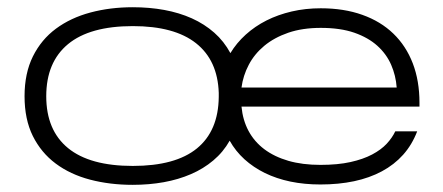

<svg xmlns="http://www.w3.org/2000/svg" viewBox="-20 -498 1226 531"><path d="M866.2 12.2Q821.8 12.2 783.2 4.2Q744.6 -3.9 712.6 -19.5Q680.7 -35.2 656 -57.6Q631.3 -80.1 615.2 -108.9Q597.2 -77.1 569.8 -54.2Q542.5 -31.2 508.1 -16.4Q473.6 -1.5 432.9 5.9Q392.1 13.2 347.2 13.2Q283.7 13.2 229 -1.2Q174.3 -15.6 134 -45.7Q93.8 -75.7 70.8 -121.8Q47.9 -168 47.9 -231.9Q47.9 -295.4 71 -342Q94.2 -388.7 134.8 -418.7Q175.3 -448.7 230 -463.4Q284.7 -478 347.2 -478Q393.1 -478 434.3 -470.5Q475.6 -462.9 510.5 -447.3Q545.4 -431.6 572.5 -407.7Q599.6 -383.8 617.2 -351.1Q634.3 -379.4 659.7 -402.3Q685.1 -425.3 717 -441.4Q749 -457.5 786.9 -466.3Q824.7 -475.1 867.2 -475.1Q931.2 -475.1 981.9 -457Q1032.7 -439 1067.9 -405Q1103 -371.1 1121.6 -322.8Q1140.1 -274.4 1140.1 -213.9V-203.1H647.9Q651.4 -166 667.2 -136.2Q683.1 -106.4 710.9 -85.4Q738.8 -64.5 777.6 -53.2Q816.4 -42 866.2 -42Q914.1 -42 949.2 -49.8Q984.4 -57.6 1009.3 -70.8Q1034.2 -84 1049.6 -100.6Q1064.9 -117.2 1073.2 -134.8H1133.8Q1119.6 -97.7 1095 -70.1Q1070.3 -42.5 1036.1 -24.2Q1002 -5.9 959.2 3.2Q916.5 12.2 866.2 12.2ZM347.2 -39.1Q465.3 -39.1 524.7 -87.6Q584 -136.2 585 -230V-241.2Q582 -331.1 522.2 -378.4Q462.4 -425.8 347.2 -425.8Q228.5 -425.8 168.2 -376Q107.9 -326.2 107.9 -231.9Q107.9 -137.7 168.2 -88.4Q228.5 -39.1 347.2 -39.1ZM1077.1 -255.9Q1074.7 -289.1 1061.8 -318.8Q1048.8 -348.6 1023.7 -371.3Q998.5 -394 960 -407.5Q921.4 -420.9 867.2 -420.9Q816.4 -420.9 777.3 -407.5Q738.3 -394 710.9 -371.3Q683.6 -348.6 668 -318.8Q652.3 -289.1 647.9 -255.9Z"/></svg>

Font: Stint Ultra Expanded
Style: Regular
Weight: 400
Width: 7
Designer: Astigmatic (AOETI)
Foundry: Astigmatic (AOETI)
Version: Version 1.000